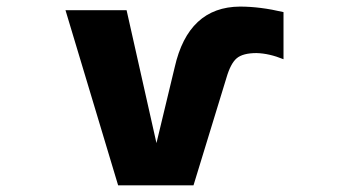

<svg xmlns="http://www.w3.org/2000/svg" viewBox="-20 -555 1040 577"><path d="M832 -377Q789.1 -394.5 751 -395.5Q710 -395.5 691.4 -379.9Q672.9 -364.3 660.2 -320.3L561.5 2H335L176.8 -524.4H360.4L450.2 -125L504.9 -352.5Q545.9 -534.2 701.2 -535.2Q761.7 -535.2 832 -518.6Z"/></svg>

Font: Gen Shin Gothic Monospace Heavy
Style: Bold
Weight: 800
Designer: [Source Han Sans]
Ryoko NISHIZUKA  (kana & ideographs); Paul D. Hunt (Latin, Greek & Cyrillic); Wenlong ZHANG  (bopomofo
Version: Version 1.002.20150607